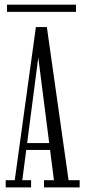

<svg xmlns="http://www.w3.org/2000/svg" viewBox="-20 -820 372 840"><path d="M5 0V-31.5H44.5L137 -701.5H185L280 -31.5H328.5V0H172.5V-31.5H216L147.5 -568.5L77.5 -31.5H116V0ZM83.5 -164V-194H210.5V-164ZM10.5 -768V-799.5H312.5V-768Z"/></svg>

Font: Imbue Light
Style: Regular
Weight: 300
Designer: Tyler Finck
Foundry: Etcetera Type Company
Version: Version 1.102